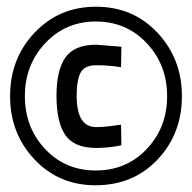

<svg xmlns="http://www.w3.org/2000/svg" viewBox="-20 -720 570 571"><path d="M10 -434Q10 -546 83 -623Q156 -700 265 -700Q376 -700 448.5 -622.5Q521 -545 521 -434Q521 -322 448.5 -245.5Q376 -169 264 -169Q155 -169 82.5 -246Q10 -323 10 -434ZM265 -656Q175 -656 114.5 -591.5Q54 -527 54 -434Q54 -341 114 -277Q174 -213 265 -213Q356 -213 416.5 -277Q477 -341 477 -434Q477 -527 416.5 -591.5Q356 -656 265 -656ZM340 -349 341 -288Q304 -280 266 -280Q201 -280 174.5 -318Q148 -356 148 -435Q148 -511 174.5 -549Q201 -587 266 -587L341 -581L340 -520Q305 -526 266 -526Q231 -526 219.5 -503.5Q208 -481 208 -435Q208 -342 266 -342Q282 -342 300.5 -344Q319 -346 330 -348Z"/></svg>

Font: TypoPRO Titillium Maps
Style: 400 wt
Weight: 400
Designer: Campivisivi
Foundry: Accademia di Belle Arti di Urbino and students of MA course of Visual design
Version: Version 001.001